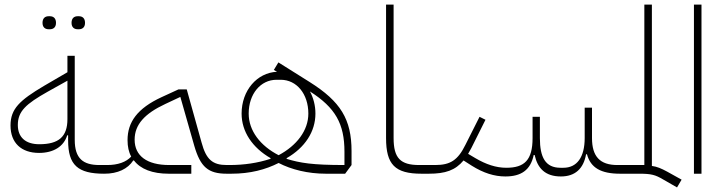

<svg xmlns="http://www.w3.org/2000/svg" viewBox="-20 -760 3176 840"><path d="M320 -632H325C341 -632 352 -641 352 -660C352 -680 341 -689 325 -689H320C304 -689 293 -680 293 -660C293 -641 304 -632 320 -632ZM193 -632H198C214 -632 225 -641 225 -660C225 -680 214 -689 198 -689H193C177 -689 166 -680 166 -660C166 -641 177 -632 193 -632ZM436 0 449 -12V-38H415C344 -38 307 -66 307 -148V-516H275V-444L172 -384C66 -321 26 -284 26 -211C26 -135 73 -91 151 -91C214 -91 259 -119 274 -168H278V-146C278 -38 320 0 436 0ZM152 -129C91 -129 58 -160 58 -213C58 -273 93 -305 189 -359L275 -407V-239C275 -162 237 -129 152 -129Z M437 0C495 0 539 -21 563 -58H566C595 -20 647 0 718 0H817V-38H720C623 -38 569 -78 569 -149C569 -215 613 -263 703 -305L769 -336L830 -122C857 -29 891 0 972 0L984 -12V-38H972C910 -38 882 -62 862 -136L797 -369H761L687 -335C581 -286 538 -226 538 -147C538 -119 543 -95 554 -75C532 -51 496 -38 449 -38L437 -26Z M972 0H992C1075 0 1142 -18 1199 -47C1255 -18 1327 0 1406 0H1490L1518 -38V-99C1518 -238 1470 -316 1335 -401L1198 -487L1178 -454L1192 -446C1104 -442 1037 -364 1037 -263C1037 -184 1084 -114 1164 -68L1163 -65C1108 -47 1048 -38 984 -38L972 -26ZM1199 -81C1119 -122 1068 -188 1068 -263C1068 -349 1120 -411 1190 -411H1208C1278 -411 1329 -349 1329 -263C1329 -189 1278 -123 1199 -81ZM1487 -96V-38C1346 -38 1293 -47 1234 -65V-68C1314 -114 1360 -184 1360 -263C1360 -299 1351 -332 1336 -360C1447 -289 1487 -219 1487 -96Z M1824 0H1856L1868 -12V-38H1814C1732 -38 1702 -68 1702 -156V-740H1669V-156C1669 -40 1708 0 1824 0Z M1856 0C1929 0 1972 -15 2008 -58L2044 -35C2095 -3 2143 12 2191 12C2259 12 2301 -15 2315 -82H2319C2332 -23 2366 12 2434 12C2496 12 2533 -22 2544 -85H2548C2564 -26 2609 0 2693 0L2705 -12V-38H2681C2605 -38 2570 -75 2570 -156V-289H2538V-156C2538 -72 2504 -26 2445 -26H2432C2366 -26 2342 -72 2342 -156V-249H2310V-156C2310 -59 2274 -26 2195 -26C2150 -26 2106 -41 2060 -68L2028 -87L2042 -112L2104 -236L2078 -249L2016 -126C1983 -59 1950 -38 1884 -38H1868L1856 -26Z M2942 60 2962 26 2899 -9C2873 -23 2855 -31 2832 -34V-740H2799V-38H2705L2693 -26V0H2777C2830 0 2847 5 2881 25Z M3016 0H3049V-740H3016Z"/></svg>

Font: IBM Plex Arabic ExtraLight
Style: Regular
Weight: 200
Designer: Mike Abbink, Paul van der Laan, Pieter van Rosmalen, Wael Morcos, Khajak Apelian
Foundry: Bold Monday
Version: Version 1.0